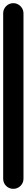

<svg xmlns="http://www.w3.org/2000/svg" viewBox="-20 -1190 168 1210"><path d="M0 -64H128V-1106H0ZM64 -128Q37 -128 18.5 -109Q0 -90 0 -64Q0 -37 18.5 -18.5Q37 0 64 0Q90 0 109 -18.5Q128 -37 128 -64Q128 -90 109 -109Q90 -128 64 -128ZM64 -1170Q37 -1170 18.5 -1151Q0 -1132 0 -1106Q0 -1079 18.5 -1060.5Q37 -1042 64 -1042Q90 -1042 109 -1060.5Q128 -1079 128 -1106Q128 -1132 109 -1151Q90 -1170 64 -1170Z"/></svg>

Font: Wavefont
Style: Bold
Weight: 700
Version: Version 3.004;gftools[0.9.33]